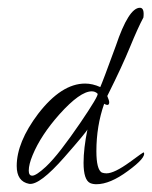

<svg xmlns="http://www.w3.org/2000/svg" viewBox="-20 -469 391 494"><path d="M228 5Q219 5 212 2Q195 -6 195 -50Q195 -87 205 -136Q203 -130 146 -65Q82 8 55 4Q23 -2 23 -42Q23 -103 78 -176Q138 -254 199 -254Q218 -254 238 -245Q244 -258 278 -351Q311 -449 340 -449Q352 -449 349 -424Q335 -398 314.5 -348Q294 -298 258 -226L256 -222Q261 -210 261 -206Q261 -199 256 -199Q253 -199 248 -202Q228 -145 228 -80Q228 -33 242 -25Q248 -23 254 -23Q274 -23 314 -52Q349 -78 350 -77Q357 -64 309 -29Q263 5 228 5ZM63 -17Q73 -17 98 -40Q116 -57 138 -85.5Q160 -114 186 -152Q235 -224 231 -228Q225 -234 216 -234Q186 -234 133 -175Q85 -121 64 -70Q54 -46 54 -30Q54 -17 63 -17Z"/></svg>

Font: Lovers Quarrel
Style: Regular
Weight: 400
Designer: Robert E. Leuschke
Foundry: Robert E. Leuschke
Version: Version 1.010; ttfautohint (v1.8.3)